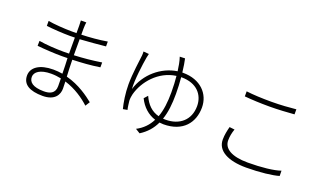

<svg xmlns="http://www.w3.org/2000/svg" viewBox="-78 -1296 3155 1860"><g transform="rotate(20 1500.0 -365.5)"><path d="M855 -67C800 -111 697 -189 561 -224C558 -276 556 -336 555 -396C647 -399 740 -405 836 -420V-470C740 -455 646 -446 554 -442V-607C646 -612 730 -621 818 -629V-679C730 -664 643 -657 554 -654V-718C555 -750 556 -766 559 -782H503C504 -771 505 -744 505 -728V-652H453C383 -652 269 -660 211 -671V-620C269 -612 382 -605 454 -605C471 -605 488 -605 505 -606V-441C486 -440 467 -440 448 -440C376 -440 266 -446 194 -459L193 -408C267 -400 375 -394 448 -394C467 -394 487 -394 506 -395C509 -346 510 -289 511 -236C480 -241 449 -244 416 -244C276 -244 195 -187 195 -103C195 -11 270 32 403 32C531 32 566 -42 566 -101C566 -118 565 -144 564 -175C677 -140 765 -77 826 -21ZM514 -108C514 -32 459 -14 400 -14C284 -14 243 -54 243 -106C243 -157 298 -199 410 -199C446 -199 480 -195 513 -188C513 -157 514 -129 514 -108Z M1599 -644C1592 -701 1585 -750 1577 -782L1523 -780C1538 -736 1546 -686 1552 -640C1390 -616 1245 -494 1195 -327C1187 -412 1211 -591 1224 -663C1227 -679 1230 -691 1233 -702L1176 -707C1177 -696 1177 -683 1176 -668C1171 -617 1148 -471 1148 -359C1148 -267 1163 -174 1179 -114L1224 -122C1217 -147 1213 -188 1210 -212C1209 -237 1214 -264 1218 -281C1255 -421 1379 -570 1557 -594C1562 -545 1565 -488 1565 -427C1565 -327 1555 -240 1528 -168C1452 -188 1401 -239 1365 -319L1332 -282C1371 -202 1432 -148 1508 -124C1477 -61 1429 -12 1364 22L1411 51C1478 9 1526 -46 1557 -113C1571 -111 1585 -110 1598 -110C1798 -110 1894 -234 1894 -390C1894 -530 1789 -644 1608 -644ZM1609 -598C1767 -598 1845 -502 1845 -387C1845 -243 1745 -159 1602 -159C1593 -159 1585 -159 1576 -160C1603 -237 1612 -324 1612 -428C1612 -488 1609 -545 1604 -598Z M2247 -634C2324 -627 2408 -623 2504 -623C2596 -623 2694 -630 2759 -635V-687C2691 -680 2600 -673 2504 -673C2408 -673 2319 -677 2247 -686ZM2210 -304C2199 -261 2189 -217 2189 -168C2189 -52 2307 10 2494 10C2635 10 2766 -6 2828 -25L2827 -79C2759 -55 2633 -41 2493 -41C2324 -41 2241 -95 2241 -179C2241 -216 2248 -256 2263 -298Z"/></g></svg>

Font: Spoqa Han Sans Neo Light
Style: Regular
Weight: 300
Designer: [Spoqa Han Sans Neo] Dong-huui Kim ___ Younghwa Kang ___ Yujin Lee ___ [Noto Sans] Ryoko NISHIZUKA ____ (kana & ideograp
Foundry: Spoqa (http://www.spoqa-han-sans.com)
Version: Version 1.100;hotconv 1.0.109;makeotfexe 2.5.65596